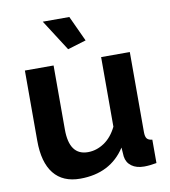

<svg xmlns="http://www.w3.org/2000/svg" viewBox="-83 -802 784 883"><g transform="rotate(-10 309.0 -360.5)"><path d="M176 -731H300L355 -612L269 -586ZM56 -196V-524H190V-225Q190 -104 277 -104Q317 -104 353 -128Q389 -152 412 -199V-524H546V-150Q546 -129 553 -120Q560 -111 578 -109V0Q546 6 520 6Q484 6 461.5 -10.5Q439 -27 435 -56L432 -98Q362 10 221 10Q140 10 98 -42.5Q56 -95 56 -196Z"/></g></svg>

Font: Raleway-v4020
Style: Bold
Weight: 700
Designer: Matt McInerney, Pablo Impallari, Rodrigo Fuenzalida
Foundry: Matt McInerney, Pablo Impallari, Rodrigo Fuenzalida
Version: Version 4.020;PS 004.020;hotconv 1.0.88;makeotf.lib2.5.64775